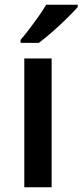

<svg xmlns="http://www.w3.org/2000/svg" viewBox="-20 -786 346 806"><path d="M196.8 0H82V-540.5H196.8ZM306.2 -766.1V-756.3Q290 -737.8 261 -709.2Q231.9 -680.7 199.7 -652.3Q167.5 -624 143.1 -606H66.4V-618.7Q82 -636.7 102.1 -662.8Q122.1 -689 141.4 -716.3Q160.6 -743.7 173.8 -766.1Z"/></svg>

Font: Open Sans SemiBold
Style: Regular
Weight: 600
Designer: Monotype Design Team
Foundry: Monotype Imaging Inc.
Version: Version 3.003; ttfautohint (v1.8.4)